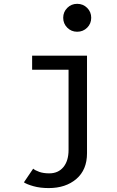

<svg xmlns="http://www.w3.org/2000/svg" viewBox="-20 -791 610 1004"><path d="M383.5 -625Q353 -625 331.8 -646.2Q310.5 -667.5 310.5 -698Q310.5 -728.5 331.8 -749.8Q353 -771 383.5 -771Q414.5 -771 435.8 -749.8Q457 -728.5 457 -698Q457 -667.5 435.8 -646.2Q414.5 -625 383.5 -625ZM435 -500V10.5Q435 97 379.2 144.8Q323.5 192.5 234.5 192.5Q189.5 192.5 154.5 182.5Q119.5 172.5 105 162.5L153.5 91Q163.5 100 185.5 107.8Q207.5 115.5 237.5 115.5Q284.5 115.5 311.5 82.8Q338.5 50 338.5 -7V-426.5H148V-500Z"/></svg>

Font: League Mono Narrow
Style: Regular
Weight: 400
Width: 3
Designer: Tyler Finck
Foundry: The League of Moveable Type / Tyler Finck
Version: Version 2.210